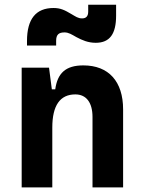

<svg xmlns="http://www.w3.org/2000/svg" viewBox="-20 -810 626 830"><path d="M379.9 0H512.2V-336.9C512.2 -458 449.7 -527.3 340.3 -527.3C263.2 -527.3 228.5 -493.2 218.8 -423.8H204.1L191.9 -517.6H73.7V0H206.1V-258.3C206.1 -354.5 239.7 -401.9 305.7 -401.9C353 -401.9 379.9 -366.7 379.9 -304.2ZM96.7 -613.3H222.7V-633.8C222.7 -661.1 234.9 -669.9 258.8 -669.9C276.9 -669.9 289.6 -661.1 310.5 -649.4C335.4 -636.2 360.8 -625 394 -625C455.1 -625 481.9 -664.1 481.9 -742.2V-789.6H361.3V-759.8C361.3 -740.2 352.5 -730.5 335 -730.5C316.9 -730.5 307.6 -738.3 288.1 -749.5C259.3 -766.6 241.2 -775.4 211.4 -775.4C135.3 -775.4 96.7 -728 96.7 -632.8Z"/></svg>

Font: CaskaydiaCove Nerd Font
Style: Bold
Weight: 700
Designer: Aaron Bell
Foundry: Saja Typeworks
Version: Version 2111.1;Nerd Fonts 2.3.0